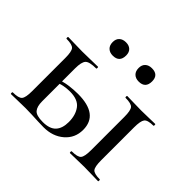

<svg xmlns="http://www.w3.org/2000/svg" viewBox="-133 -739 916 916"><g transform="rotate(45 325.5 -280.5)"><path d="M430 0Q427 0 427 -6Q427 -12 430 -12Q469 -12 480 -25Q491 -38 491 -81V-305Q491 -349 480 -361.5Q469 -374 431 -374Q428 -374 428 -380Q428 -386 431 -386Q450 -386 475 -385Q500 -384 526 -384Q551 -384 575.5 -385Q600 -386 619 -386Q621 -386 621 -380Q621 -374 619 -374Q580 -374 569.5 -360Q559 -346 559 -303V-81Q559 -38 569.5 -25Q580 -12 619 -12Q621 -12 621 -6Q621 0 619 0Q599 0 575 -1Q551 -2 526 -2Q500 -2 475 -1Q450 0 430 0ZM161 -303V-81Q161 -46 175 -29.5Q189 -13 233 -13Q279 -13 300 -35.5Q321 -58 321 -101Q321 -148 298.5 -178Q276 -208 222 -208Q201 -208 180.5 -204Q160 -200 137 -189L131 -204Q163 -218 195.5 -222.5Q228 -227 257 -227Q396 -227 396 -123Q396 -68 355.5 -33Q315 2 253 2Q237 2 215 1Q193 0 170 -1Q147 -2 128 -2Q102 -2 77 -1Q52 0 32 0Q29 0 29 -6Q29 -12 32 -12Q71 -12 82 -25Q93 -38 93 -81V-305Q93 -349 82 -361.5Q71 -374 33 -374Q30 -374 30 -380Q30 -386 33 -386Q52 -386 77 -385Q102 -384 128 -384Q157 -384 184 -385Q211 -386 233 -386Q235 -386 235 -380Q235 -374 233 -374Q187 -374 174 -360Q161 -346 161 -303ZM245 -473Q224 -473 211.5 -485Q199 -497 199 -519Q199 -540 211.5 -551.5Q224 -563 245 -563Q266 -563 278 -551.5Q290 -540 290 -519Q290 -473 245 -473ZM420 -473Q399 -473 386.5 -485Q374 -497 374 -519Q374 -540 386.5 -551.5Q399 -563 420 -563Q465 -563 465 -519Q465 -473 420 -473Z"/></g></svg>

Font: Cormorant Medium
Style: Regular
Weight: 500
Designer: Christian Thalmann (Catharsis Fonts)
Foundry: Catharsis Fonts
Version: Version 4.000